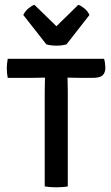

<svg xmlns="http://www.w3.org/2000/svg" viewBox="-20 -796 476 820"><path d="M171 -405Q171 -421 171.5 -434.2Q172 -447.5 172 -464.5Q162.5 -464.5 145.8 -464Q129 -463.5 119.5 -463.5H13Q11 -474 10 -484.5Q9 -495 9 -503.5Q9 -512.5 10 -523.5Q11 -534.5 13 -545H424.5Q427 -536.5 428.5 -525.8Q430 -515 430 -507.5Q430 -486 418.8 -474.8Q407.5 -463.5 377 -463.5H320Q311 -463.5 294.2 -464Q277.5 -464.5 268.5 -464.5Q268.5 -447.5 269 -434.2Q269.5 -421 269.5 -405V0Q260 2 246 3Q232 4 220.5 4Q209.5 4 195.5 3Q181.5 2 171 0ZM178 -606.5 79.5 -732Q87 -748 101 -759.8Q115 -771.5 127 -775.5L221 -684L314.5 -775.5Q326.5 -771.5 340.8 -759.8Q355 -748 362 -732L264 -606.5Q245 -601 221 -601Q197 -601 178 -606.5Z"/></svg>

Font: Signika Negative SC
Style: Regular
Weight: 400
Designer: Anna Giedryś
Foundry: Anna Giedryś
Version: Version 2.000; ttfautohint (v1.8.3) -l 8 -r 50 -G 200 -x 9 -